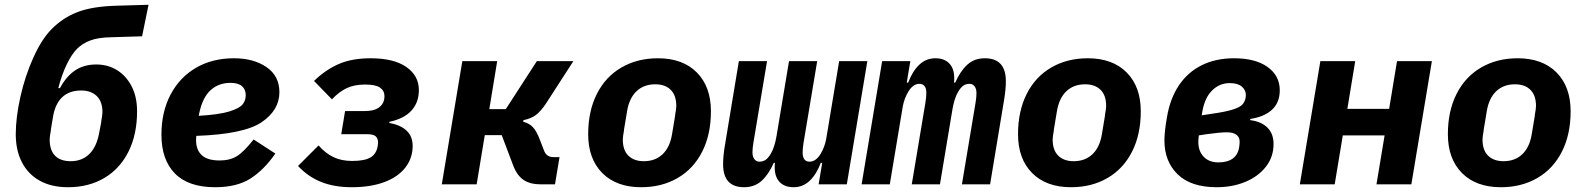

<svg xmlns="http://www.w3.org/2000/svg" viewBox="-20 -772 6640 804"><path d="M46 -210Q46 -280 65.5 -367Q85 -454 120 -531.5Q155 -609 197 -651Q245 -699 306 -722Q367 -745 465 -748L602 -752L575 -620L444 -616Q391 -615 358 -602.5Q325 -590 303 -568Q280 -545 259.5 -502.5Q239 -460 224 -403H231Q258 -453 295 -477.5Q332 -502 383 -502Q432 -502 470.5 -478Q509 -454 531.5 -410Q554 -366 554 -306Q554 -209 518 -137Q482 -65 416.5 -26.5Q351 12 265 12Q196 12 147 -15Q98 -42 72 -92Q46 -142 46 -210ZM394 -209 404 -261V-264Q409 -292 409 -302Q409 -347 385 -370Q361 -393 320 -393Q270 -393 240.5 -365Q211 -337 202 -283L193 -229V-226Q188 -199 188 -188Q188 -143 210.5 -120Q233 -97 276 -97Q323 -97 353 -126Q383 -155 394 -209Z M656 -208Q656 -303 694 -375.5Q732 -448 800.5 -488Q869 -528 960 -528Q1042 -528 1096 -491Q1150 -454 1150 -386Q1150 -311 1076 -260.5Q1002 -210 802 -203Q801 -195 801 -186Q801 -144 825 -122Q849 -100 900 -100Q943 -100 972.5 -118.5Q1002 -137 1042 -188L1133 -129Q1086 -61 1029 -24.5Q972 12 881 12Q769 12 712.5 -45.5Q656 -103 656 -208ZM815 -301 812 -287Q898 -292 941 -305.5Q984 -319 996.5 -335.5Q1009 -352 1009 -373Q1009 -398 993 -411.5Q977 -425 945 -425Q896 -425 862.5 -395Q829 -365 815 -301Z M1228 -77 1314 -163Q1342 -131 1375.5 -114.5Q1409 -98 1455 -98Q1507 -98 1532 -113Q1557 -128 1562 -163Q1563 -169 1563 -175Q1563 -192 1553.5 -201Q1544 -210 1518 -210H1409L1425 -307H1508Q1545 -307 1565 -320.5Q1585 -334 1589 -357Q1590 -363 1590 -369Q1590 -392 1571.5 -405Q1553 -418 1509 -418Q1464 -418 1432 -403Q1400 -388 1370 -356L1295 -433Q1342 -479 1397.5 -503.5Q1453 -528 1532 -528Q1629 -528 1681.5 -491.5Q1734 -455 1734 -395Q1734 -343 1703 -309Q1672 -275 1611 -262L1610 -257Q1657 -249 1682.5 -225Q1708 -201 1708 -161Q1708 -110 1677.5 -70.5Q1647 -31 1589.5 -9.5Q1532 12 1453 12Q1380 12 1325 -10Q1270 -32 1228 -77Z M1916 -516H2062L2029 -315H2098L2228 -516H2381L2266 -338Q2244 -305 2223.5 -290Q2203 -275 2172 -269L2171 -262Q2196 -256 2211.5 -239.5Q2227 -223 2241 -186L2258 -142Q2268 -114 2298 -114H2323L2304 0H2245Q2200 0 2172.5 -18.5Q2145 -37 2129 -79L2081 -206H2010L1976 0H1830Z M2443 -210Q2443 -307 2479.5 -379Q2516 -451 2582.5 -489.5Q2649 -528 2735 -528Q2839 -528 2898 -468.5Q2957 -409 2957 -306Q2957 -209 2920.5 -137Q2884 -65 2817.5 -26.5Q2751 12 2665 12Q2561 12 2502 -47.5Q2443 -107 2443 -210ZM2794 -209 2807 -287V-290Q2812 -318 2812 -328Q2812 -373 2788.5 -396Q2765 -419 2724 -419Q2676 -419 2645.5 -390Q2615 -361 2606 -307L2593 -229V-226Q2588 -199 2588 -188Q2588 -143 2611.5 -120Q2635 -97 2676 -97Q2724 -97 2754.5 -126Q2785 -155 2794 -209Z M3008 -84Q3008 -118 3015 -160L3074 -516H3192L3135 -175Q3131 -151 3131 -134Q3131 -116 3139 -105.5Q3147 -95 3160 -95Q3174 -95 3185 -102Q3196 -109 3207 -127Q3224 -155 3232 -204L3284 -516H3402L3345 -175Q3341 -151 3341 -133Q3341 -114 3348.5 -104.5Q3356 -95 3370 -95Q3396 -95 3416 -127Q3434 -157 3440 -192L3494 -516H3612L3526 0H3408L3423 -90H3417Q3399 -42 3370.5 -15Q3342 12 3303 12Q3262 12 3241 -14Q3220 -40 3225 -90H3220Q3199 -42 3169.5 -15Q3140 12 3096 12Q3052 12 3030 -12Q3008 -36 3008 -84Z M3588 0 3674 -516H3792L3777 -426H3783Q3801 -474 3829.5 -501Q3858 -528 3897 -528Q3938 -528 3959 -502Q3980 -476 3975 -426H3980Q4001 -474 4030.5 -501Q4060 -528 4104 -528Q4148 -528 4170 -504Q4192 -480 4192 -432Q4192 -398 4185 -356L4126 0H4008L4065 -341Q4069 -365 4069 -382Q4069 -400 4061 -410.5Q4053 -421 4040 -421Q4026 -421 4015 -414Q4004 -407 3993 -389Q3976 -361 3968 -312L3916 0H3798L3855 -341Q3859 -365 3859 -383Q3859 -402 3851.5 -411.5Q3844 -421 3830 -421Q3804 -421 3784 -389Q3766 -359 3760 -324L3706 0Z M4243 -210Q4243 -307 4279.5 -379Q4316 -451 4382.5 -489.5Q4449 -528 4535 -528Q4639 -528 4698 -468.5Q4757 -409 4757 -306Q4757 -209 4720.5 -137Q4684 -65 4617.5 -26.5Q4551 12 4465 12Q4361 12 4302 -47.5Q4243 -107 4243 -210ZM4594 -209 4607 -287V-290Q4612 -318 4612 -328Q4612 -373 4588.5 -396Q4565 -419 4524 -419Q4476 -419 4445.5 -390Q4415 -361 4406 -307L4393 -229V-226Q4388 -199 4388 -188Q4388 -143 4411.5 -120Q4435 -97 4476 -97Q4524 -97 4554.5 -126Q4585 -155 4594 -209Z M4856 -184Q4856 -222 4867 -283Q4880 -360 4917 -415Q4954 -470 5012.5 -499Q5071 -528 5148 -528Q5237 -528 5288 -491.5Q5339 -455 5339 -394Q5339 -343 5307 -313Q5275 -283 5216 -274L5215 -269Q5262 -263 5287.5 -237.5Q5313 -212 5313 -169Q5313 -115 5281 -74Q5249 -33 5195 -10.5Q5141 12 5075 12Q4967 12 4911.5 -42Q4856 -96 4856 -184ZM5169 -156Q5171 -168 5171 -179Q5171 -198 5157 -208Q5143 -218 5118 -218Q5090 -218 5032 -210L5000 -205Q4998 -189 4998 -177Q4998 -139 5020.5 -115.5Q5043 -92 5082 -92Q5120 -92 5142 -108Q5164 -124 5169 -156ZM5051 -295Q5108 -303 5138 -312Q5168 -321 5179.5 -331.5Q5191 -342 5195 -358Q5197 -366 5197 -374Q5197 -395 5180 -409.5Q5163 -424 5129 -424Q5087 -424 5056 -393.5Q5025 -363 5015 -306L5012 -289Z M5509 -516H5655L5622 -316H5797L5830 -516H5976L5890 0H5744L5778 -205H5603L5569 0H5423Z M6043 -210Q6043 -307 6079.5 -379Q6116 -451 6182.5 -489.5Q6249 -528 6335 -528Q6439 -528 6498 -468.5Q6557 -409 6557 -306Q6557 -209 6520.5 -137Q6484 -65 6417.5 -26.5Q6351 12 6265 12Q6161 12 6102 -47.5Q6043 -107 6043 -210ZM6394 -209 6407 -287V-290Q6412 -318 6412 -328Q6412 -373 6388.5 -396Q6365 -419 6324 -419Q6276 -419 6245.5 -390Q6215 -361 6206 -307L6193 -229V-226Q6188 -199 6188 -188Q6188 -143 6211.5 -120Q6235 -97 6276 -97Q6324 -97 6354.5 -126Q6385 -155 6394 -209Z"/></svg>

Font: iA Writer Mono V
Style: Regular
Weight: 400
Italic angle: -9.5°
Designer: Mike Abbink, Paul van der Laan, Pieter van Rosmalen
Foundry: Bold Monday
Version: Version 2.000